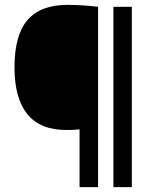

<svg xmlns="http://www.w3.org/2000/svg" viewBox="-20 -768 634 788"><path d="M306.5 0V-237Q292.5 -235.5 280 -235Q267.5 -234.5 252.5 -234.5Q144.5 -234.5 92 -299.8Q39.5 -365 39.5 -491Q39.5 -624 93 -686Q146.5 -748 257 -748Q290 -748 322.2 -745.8Q354.5 -743.5 382.5 -740V0ZM445.5 0V-740H521V0Z"/></svg>

Font: Encode Sans SemiCondensed SemiCondensed Medium
Style: Regular
Weight: 500
Width: 4
Designer: Multiple Designers
Foundry: Impallari Type
Version: Version 3.000; ttfautohint (v1.8.3) -l 8 -r 50 -G 200 -x 14 